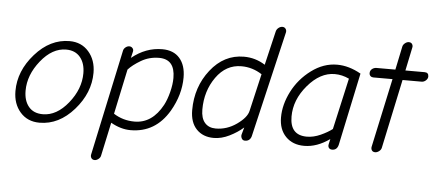

<svg xmlns="http://www.w3.org/2000/svg" viewBox="-56 -817 2592 1144"><g transform="rotate(5 1240.5 -245.0)"><path d="M197 6Q125 6 81.5 -43.5Q38 -93 38 -170Q38 -290 128 -392Q218 -494 334 -494Q405 -494 448.5 -444Q492 -394 492 -318Q492 -198 402.5 -96Q313 6 197 6ZM212 -46Q295 -46 363.5 -131Q432 -216 432 -310Q432 -370 402 -406Q372 -442 318 -442Q235 -442 166.5 -356.5Q98 -271 98 -177Q98 -117 127.5 -81.5Q157 -46 212 -46Z M544 199Q531 199 524.5 190Q518 181 520 169L655 -463Q657 -476 668 -485Q679 -494 691 -494Q703 -494 710.5 -485Q718 -476 715 -464L706 -426Q790 -494 888 -494Q956 -494 992.5 -452Q1029 -410 1029 -337Q1029 -234 971 -134Q890 3 741 3Q683 3 623 -31L580 169Q578 181 566.5 190Q555 199 544 199ZM760 -50Q866 -50 928 -165Q945 -197 957 -243.5Q969 -290 969 -329Q969 -441 874 -441Q815 -441 766.5 -412.5Q718 -384 692 -355L635 -86Q691 -50 760 -50Z M1239 6Q1174 6 1135.5 -34.5Q1097 -75 1097 -148Q1097 -287 1177.5 -389.5Q1258 -492 1377 -492Q1446 -492 1504 -455L1552 -658Q1555 -671 1566 -680Q1577 -689 1590 -689Q1602 -689 1609 -679.5Q1616 -670 1613 -657L1464 -23Q1455 6 1426 6Q1412 6 1406 -6Q1400 -18 1403 -29L1415 -72Q1380 -41 1332.5 -17.5Q1285 6 1239 6ZM1246 -51Q1313 -51 1371 -92Q1429 -133 1438 -173L1490 -397Q1433 -434 1367 -434Q1275 -434 1216 -351Q1157 -268 1157 -157Q1157 -105 1180.5 -78Q1204 -51 1246 -51Z M1780 6Q1711 6 1669.5 -36.5Q1628 -79 1628 -151Q1628 -228 1668 -306.5Q1708 -385 1780.5 -439Q1853 -493 1934 -493Q2005 -493 2077 -452L1985 -18Q1977 14 1948 14Q1935 14 1928.5 5.5Q1922 -3 1925 -17L1932 -48Q1856 6 1780 6ZM1791 -50Q1831 -50 1873 -69Q1915 -88 1942 -109L2011 -416Q1969 -436 1925 -436Q1838 -436 1764 -349Q1690 -262 1690 -162Q1690 -50 1791 -50Z M2205 7Q2191 7 2185 -2Q2179 -11 2181 -23L2270 -436H2155Q2145 -436 2138 -442.5Q2131 -449 2131 -460Q2131 -475 2142.5 -484.5Q2154 -494 2170 -494H2282L2311 -633Q2313 -645 2324.5 -654.5Q2336 -664 2348 -664Q2362 -664 2368 -654Q2374 -644 2371 -633L2342 -494H2457Q2481 -494 2481 -470Q2481 -457 2469.5 -446.5Q2458 -436 2444 -436H2330L2242 -22Q2239 -10 2227.5 -1.5Q2216 7 2205 7Z"/></g></svg>

Font: Comic Neue
Style: Italic
Weight: 400
Italic angle: -12°
Designer: Craig Rozynski
Foundry: Craig Rozynski
Version: Version 2.003